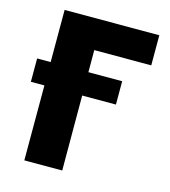

<svg xmlns="http://www.w3.org/2000/svg" viewBox="-120 -921 901 1017"><g transform="rotate(15 330.5 -412.5)"><path d="M315.2 -411H500.2V-539H315L314.8 -660H627.2V-825H108V-539H33.8V-411H108V0H315.9Z"/></g></svg>

Font: Hussar
Style: BdWide
Weight: 700
Foundry: Cannot Into Space Fonts
Version: Version 2.00